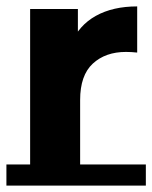

<svg xmlns="http://www.w3.org/2000/svg" viewBox="-22 -566 475 599"><path d="M72 0V-538H221V-386L200 -430Q224 -487 277 -516.5Q330 -546 406 -546V-402Q396 -403 388 -403.5Q380 -404 371 -404Q307 -404 267.5 -367.5Q228 -331 228 -254V0ZM-2 -53H433V13H-2Z"/></svg>

Font: Montserrat Underline Thin
Style: Bold
Weight: 700
Version: Version 9.000